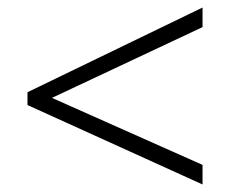

<svg xmlns="http://www.w3.org/2000/svg" viewBox="-20 -617 611 510"><path d="M518 -127 53 -338V-372L518 -597V-545L118 -357L518 -179Z"/></svg>

Font: Noto Sans Lao Looped Light
Style: Regular
Weight: 300
Designer: Mark Frömberg, Ben Mitchell
Foundry: The Fontpad Ltd
Version: Version 1.002; ttfautohint (v1.8.4.7-5d5b)